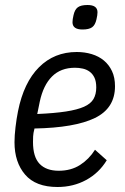

<svg xmlns="http://www.w3.org/2000/svg" viewBox="-20 -736 500 768"><path d="M210 12Q123 12 80.5 -37.5Q38 -87 38 -167Q38 -193 42 -227Q46 -261 52 -291Q75 -406 136 -467Q197 -528 287 -528Q319 -528 347 -519.5Q375 -511 395.5 -494Q416 -477 428 -451.5Q440 -426 440 -391Q440 -303 359.5 -264Q279 -225 118 -222Q113 -203 112.5 -190.5Q112 -178 112 -168Q112 -108 138.5 -80.5Q165 -53 215 -53Q264 -53 300 -76Q336 -99 360 -137L407 -95Q376 -44 324.5 -16Q273 12 210 12ZM280 -465Q223 -465 188 -430Q153 -395 139 -329L129 -280Q198 -283 243.5 -290Q289 -297 316 -309Q343 -321 354 -340Q365 -359 365 -386Q365 -410 358 -425Q351 -440 339 -449Q327 -458 311.5 -461.5Q296 -465 280 -465ZM310 -618Q270 -618 270 -647Q270 -658 274 -675Q279 -698 291.5 -707Q304 -716 330 -716Q370 -716 370 -687Q370 -676 366 -659Q361 -636 348.5 -627Q336 -618 310 -618Z"/></svg>

Font: IBM Plex Sans Condensed
Style: Italic
Weight: 400
Width: 3
Italic angle: -11°
Designer: Mike Abbink, Paul van der Laan, Pieter van Rosmalen
Foundry: Bold Monday
Version: Version 1.3